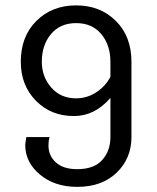

<svg xmlns="http://www.w3.org/2000/svg" viewBox="-20 -687 590 723"><path d="M58.3 -454.2Q58.3 -550 117.1 -608.3Q175.8 -666.7 266.7 -666.7Q357.5 -666.7 416.2 -608.3Q475 -550 475 -454.2V-170.8Q475 -90.8 419.6 -37.1Q364.2 16.7 270.8 16.7Q185.8 16.7 130.4 -29.6Q75 -75.8 75 -141.7Q75 -145.8 79.2 -170.8H166.7Q162.5 -157.5 162.5 -139.2Q162.5 -100.8 190.4 -75.4Q218.3 -50 270.8 -50Q334.2 -50 365 -84.6Q395.8 -119.2 395.8 -170.8V-318.3Q336.7 -250 258.3 -250Q171.7 -250 115 -307.9Q58.3 -365.8 58.3 -454.2ZM137.5 -454.2Q137.5 -398.3 172.9 -357.5Q208.3 -316.7 266.7 -316.7Q307.5 -316.7 342.1 -339.2Q376.7 -361.7 395.8 -397.5V-454.2Q395.8 -517.5 361.2 -558.8Q326.7 -600 266.7 -600Q206.7 -600 172.1 -558.8Q137.5 -517.5 137.5 -454.2Z"/></svg>

Font: BoonBaan
Style: Regular
Weight: 400
Designer: Sungsit Sawaiwan
Foundry: FontUni
Version: Version 2.0